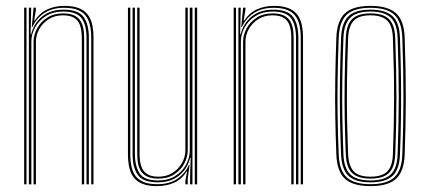

<svg xmlns="http://www.w3.org/2000/svg" viewBox="-20 -626 1448 652"><path d="M289.8 0V-497.5Q289.8 -522.2 285.2 -541.2Q280.8 -560.2 270.4 -573.2Q260 -586.2 242.1 -592.9Q224.2 -599.5 197.5 -599.5Q157.5 -599.5 130.2 -581.5Q103 -563.5 89.8 -533.8H87.8L94 -600H102V-593.2L96 -556.5H98Q115.8 -582.8 141.4 -594.4Q167 -606 198.2 -606Q221.2 -606 238.1 -601.4Q255 -596.8 266.4 -587.9Q277.8 -579 284.6 -565.9Q291.5 -552.8 294.5 -535.6Q297.5 -518.5 297.5 -497.5V0ZM62 0V-600H70V0ZM94 0V-484.5Q94 -507.2 105.8 -529.2Q117.5 -551.2 139.9 -565.9Q162.2 -580.5 194 -580.5Q214.8 -580.5 228.6 -575Q242.5 -569.5 250.6 -558.9Q258.8 -548.2 262.2 -532.9Q265.8 -517.5 265.8 -497.5V0H257.8V-497.5Q257.8 -522.2 252 -539.2Q246.2 -556.2 232.4 -565.1Q218.5 -574 193.5 -574Q166.5 -574 145.9 -561.1Q125.2 -548.2 113.6 -527.8Q102 -507.2 102 -484.5V0ZM78 0V-600H86L84 -510.2H86Q95 -547 123.4 -570.1Q151.8 -593.2 195.8 -593.2Q245.8 -593.2 263.8 -568.5Q281.8 -543.8 281.8 -497.5V0H273.8V-497.5Q273.8 -540.8 257.1 -563.8Q240.5 -586.8 195 -586.8Q160.5 -586.8 136.2 -571.6Q112 -556.5 99.2 -533Q86.5 -509.5 86.5 -484.5V0Z M513.2 6Q490.2 6 473.5 1.4Q456.8 -3.2 445.4 -12.1Q434 -21 427.2 -34.1Q420.5 -47.2 417.5 -64.4Q414.5 -81.5 414.5 -102.5V-600H422.5V-102.5Q422.5 -78 426.9 -59Q431.2 -40 441.6 -27Q452 -14 469.8 -7.2Q487.5 -0.5 514.2 -0.5Q555.5 -0.5 582.4 -18.9Q609.2 -37.2 621.8 -66.2H623.8L617.5 -19.5V0H609.5V-12.8L615.5 -43.5H613.5Q597.2 -17 571.2 -5.5Q545.2 6 513.2 6ZM641.5 0V-600H649.5V0ZM517.8 -19.5Q497 -19.5 483.1 -25.1Q469.2 -30.8 461.1 -41.4Q453 -52 449.5 -67.5Q446 -83 446 -102.5V-600H454V-102.5Q454 -78.5 459.8 -61.4Q465.5 -44.2 479.4 -35.1Q493.2 -26 518 -26Q545.2 -26 565.8 -38.9Q586.2 -51.8 597.9 -72.2Q609.5 -92.8 609.5 -115.5V-600H617.5V-115.5Q617.5 -93 605.9 -70.9Q594.2 -48.8 572 -34.1Q549.8 -19.5 517.8 -19.5ZM515.8 -6.8Q466 -6.8 448.1 -31.8Q430.2 -56.8 430.2 -102.5V-600H438.2V-102.5Q438.2 -61.8 454 -37.5Q469.8 -13.2 516.5 -13.2Q551.2 -13.2 575.2 -28.4Q599.2 -43.5 611.9 -67Q624.5 -90.5 624.5 -115.5V-600H633.5V0H625.5V-28.5L627.5 -89.8H625.5Q616.8 -53.5 588.5 -30.1Q560.2 -6.8 515.8 -6.8Z M1001.2 0V-497.5Q1001.2 -522.2 996.8 -541.2Q992.2 -560.2 981.9 -573.2Q971.5 -586.2 953.6 -592.9Q935.8 -599.5 909 -599.5Q869 -599.5 841.8 -581.5Q814.5 -563.5 801.2 -533.8H799.2L805.5 -600H813.5V-593.2L807.5 -556.5H809.5Q827.2 -582.8 852.9 -594.4Q878.5 -606 909.8 -606Q932.8 -606 949.6 -601.4Q966.5 -596.8 977.9 -587.9Q989.2 -579 996.1 -565.9Q1003 -552.8 1006 -535.6Q1009 -518.5 1009 -497.5V0ZM773.5 0V-600H781.5V0ZM805.5 0V-484.5Q805.5 -507.2 817.2 -529.2Q829 -551.2 851.4 -565.9Q873.8 -580.5 905.5 -580.5Q926.2 -580.5 940.1 -575Q954 -569.5 962.1 -558.9Q970.2 -548.2 973.8 -532.9Q977.2 -517.5 977.2 -497.5V0H969.2V-497.5Q969.2 -522.2 963.5 -539.2Q957.8 -556.2 943.9 -565.1Q930 -574 905 -574Q878 -574 857.4 -561.1Q836.8 -548.2 825.1 -527.8Q813.5 -507.2 813.5 -484.5V0ZM789.5 0V-600H797.5L795.5 -510.2H797.5Q806.5 -547 834.9 -570.1Q863.2 -593.2 907.2 -593.2Q957.2 -593.2 975.2 -568.5Q993.2 -543.8 993.2 -497.5V0H985.2V-497.5Q985.2 -540.8 968.6 -563.8Q952 -586.8 906.5 -586.8Q872 -586.8 847.8 -571.6Q823.5 -556.5 810.8 -533Q798 -509.5 798 -484.5V0Z M1238.2 6Q1178.5 6 1151.5 -18.9Q1124.5 -43.8 1122.2 -101Q1119.5 -169.5 1118.5 -232Q1117.5 -294.5 1118.5 -359Q1119.5 -423.5 1122.2 -498Q1124.5 -556 1151.6 -581Q1178.8 -606 1238.2 -606Q1296.5 -606 1324.2 -581.6Q1352 -557.2 1354.2 -498Q1358.2 -387.2 1358.1 -293.5Q1358 -199.8 1354.2 -101Q1352 -43.8 1325 -18.9Q1298 6 1238.2 6ZM1238.2 -0.5Q1294 -0.5 1319.1 -23.9Q1344.2 -47.2 1346.2 -101.2Q1350 -200 1350.1 -293.6Q1350.2 -387.2 1346.2 -497.8Q1344.2 -552.2 1319.1 -575.9Q1294 -599.5 1238.2 -599.5Q1182.5 -599.5 1157.4 -575.9Q1132.2 -552.2 1130.2 -497.8Q1127.5 -424 1126.5 -359.5Q1125.5 -295 1126.5 -232.4Q1127.5 -169.8 1130.2 -101.2Q1132.2 -47.8 1157.2 -24.1Q1182.2 -0.5 1238.2 -0.5ZM1238.2 -6.8Q1186 -6.8 1163.1 -29.1Q1140.2 -51.5 1138.2 -101.5Q1135.5 -170.2 1134.5 -232.4Q1133.5 -294.5 1134.5 -358.8Q1135.5 -423 1138.2 -497.5Q1140.2 -548.2 1163.2 -570.8Q1186.2 -593.2 1238.2 -593.2Q1287.8 -593.2 1312.1 -571.9Q1336.5 -550.5 1338.2 -497.2Q1341 -421 1341.8 -353.5Q1342.5 -286 1341.6 -223.9Q1340.8 -161.8 1338.2 -101.8Q1336.5 -50.8 1313.1 -28.8Q1289.8 -6.8 1238.2 -6.8ZM1238.2 -13.2Q1285.8 -13.2 1307.1 -33.9Q1328.5 -54.5 1330.2 -102Q1334 -201.5 1334.1 -294.1Q1334.2 -386.8 1330.2 -497Q1328.5 -546.2 1306.5 -566.5Q1284.5 -586.8 1238.2 -586.8Q1191 -586.8 1169.6 -566Q1148.2 -545.2 1146.2 -497.2Q1143.5 -423.2 1142.5 -358.9Q1141.5 -294.5 1142.5 -232.1Q1143.5 -169.8 1146.2 -102Q1148.2 -54.5 1169.5 -33.9Q1190.8 -13.2 1238.2 -13.2ZM1238.2 -19.5Q1195 -19.5 1175.5 -38.8Q1156 -58 1154.2 -102.2Q1151.8 -164 1150.6 -224.5Q1149.5 -285 1150.4 -351.5Q1151.2 -418 1154.2 -497.2Q1156 -541.8 1175.6 -561.1Q1195.2 -580.5 1238.2 -580.5Q1281.5 -580.5 1301 -561Q1320.5 -541.5 1322.2 -496.8Q1326.2 -386.2 1326.2 -294.2Q1326.2 -202.2 1322.2 -102.2Q1320.5 -58 1301 -38.8Q1281.5 -19.5 1238.2 -19.5ZM1238.2 -26Q1277 -26 1294.9 -43.6Q1312.8 -61.2 1314.2 -102.5Q1318 -197.5 1318.2 -289.6Q1318.5 -381.8 1314.2 -496.5Q1312.8 -539.8 1294.1 -556.9Q1275.5 -574 1238.2 -574Q1199 -574 1181.5 -556Q1164 -538 1162.2 -497Q1159.2 -417 1158.4 -350.6Q1157.5 -284.2 1158.6 -224.2Q1159.8 -164.2 1162.2 -102.5Q1164 -62.8 1180.9 -44.4Q1197.8 -26 1238.2 -26Z"/></svg>

Font: Big Shoulders Inline Text Thin
Style: Regular
Weight: 100
Designer: Patric King
Foundry: XO Type Co
Version: Version 2.002